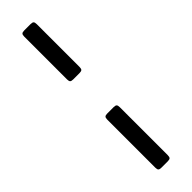

<svg xmlns="http://www.w3.org/2000/svg" viewBox="-290 -740 837 837"><g transform="rotate(-45 128.5 -322.0)"><path d="M167 -214V82Q167 93 163 97Q159 101 148 101H109Q98 101 94 97Q90 93 90 82V-214Q90 -225 94 -229Q98 -233 109 -233H148Q159 -233 163 -229Q167 -225 167 -214ZM109 -745H148Q159 -745 163 -741Q167 -737 167 -726V-462Q167 -451 163 -447Q159 -443 148 -443H109Q98 -443 94 -447Q90 -451 90 -462V-726Q90 -737 94 -741Q98 -745 109 -745Z"/></g></svg>

Font: Crete Round
Style: Regular
Weight: 400
Designer: Veronika Burian
Foundry: TypeTogether
Version: Version 1.001